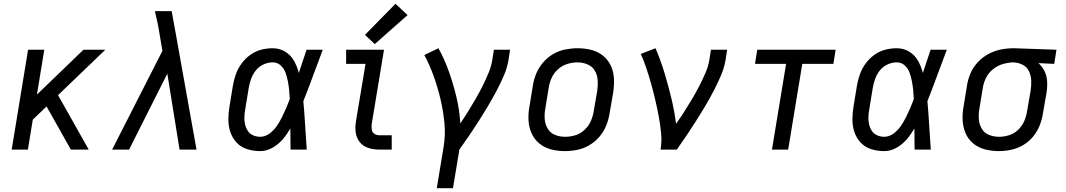

<svg xmlns="http://www.w3.org/2000/svg" viewBox="-20 -794 5656 1019"><path d="M42 0H128L154 -159L227 -229L248 -192L356 0H451L288 -289L539 -530H423L176 -292L215 -530H129Z M575 0H665L868 -403L933 0H1023L912 -620L891 -735H802Q810 -703 816.5 -671Q823 -639 828 -606L842 -524Z M1361 8Q1394 8 1425.5 -9.5Q1457 -27 1480 -54Q1503 -81 1521 -112Q1521 -56 1522 0H1608Q1603 -64 1599.5 -128.5Q1596 -193 1590 -257Q1617 -325 1642 -393.5Q1667 -462 1693 -530H1607Q1587 -470 1566 -407Q1557 -441 1540.5 -471Q1524 -501 1494 -519.5Q1464 -538 1427 -538Q1396 -538 1365.5 -530Q1335 -522 1308 -502.5Q1281 -483 1261.5 -456Q1242 -429 1231.5 -399Q1221 -369 1216 -339L1198 -229Q1192 -194 1192 -159Q1192 -124 1203 -92Q1214 -60 1237 -36Q1260 -12 1293 -2Q1326 8 1361 8ZM1361 -68Q1341 -68 1323 -76Q1305 -84 1294.5 -100.5Q1284 -117 1280 -136Q1276 -155 1277 -175.5Q1278 -196 1282 -217L1300 -327Q1304 -351 1312.5 -375Q1321 -399 1337.5 -420Q1354 -441 1378.5 -452Q1403 -463 1427 -463Q1452 -463 1469.5 -447Q1487 -431 1495 -409Q1503 -387 1507.5 -364Q1512 -341 1514.5 -317Q1517 -293 1518 -269Q1509 -244 1498.5 -219.5Q1488 -195 1476 -171Q1464 -147 1448.5 -124.5Q1433 -102 1410 -85Q1387 -68 1361 -68Z M1994 0H2059V-76H1994Q1979 -76 1967 -84Q1955 -92 1953 -107Q1951 -122 1953 -137L2018 -530H1817V-455H1920L1869 -149Q1864 -119 1868 -90Q1872 -61 1890 -39Q1908 -17 1936 -8.5Q1964 0 1994 0ZM1969 -560 2143 -714 2079 -774 1917 -609Z M2298 205H2384L2418 0Q2445 -38 2471 -76Q2497 -114 2521.5 -152.5Q2546 -191 2569.5 -230.5Q2593 -270 2614.5 -310.5Q2636 -351 2654 -392.5Q2672 -434 2679 -477L2687 -530H2601L2593 -477Q2587 -441 2572.5 -406Q2558 -371 2541 -337Q2524 -303 2504.5 -269.5Q2485 -236 2465 -203.5Q2445 -171 2423 -139Q2419 -210 2402.5 -278.5Q2386 -347 2363 -412.5Q2340 -478 2307 -538L2232 -502Q2261 -448 2282 -389Q2303 -330 2317.5 -269Q2332 -208 2338.5 -143Q2345 -78 2334 -12Z M2977 8Q3010 8 3043 1.5Q3076 -5 3107 -23Q3138 -41 3161 -68Q3184 -95 3197 -127Q3210 -159 3215 -191L3234 -301Q3240 -338 3238.5 -375Q3237 -412 3222.5 -444Q3208 -476 3181 -498Q3154 -520 3118.5 -529Q3083 -538 3046 -538Q3014 -538 2980.5 -531.5Q2947 -525 2916.5 -507.5Q2886 -490 2862.5 -462.5Q2839 -435 2826 -403.5Q2813 -372 2808 -339L2790 -229Q2783 -192 2785 -155Q2787 -118 2801.5 -86Q2816 -54 2843 -32Q2870 -10 2905 -1Q2940 8 2977 8ZM2979 -68Q2951 -68 2926 -78Q2901 -88 2887 -111Q2873 -134 2871 -161.5Q2869 -189 2874 -217L2892 -327Q2896 -354 2907.5 -380Q2919 -406 2941 -426Q2963 -446 2990.5 -454.5Q3018 -463 3045 -463Q3072 -463 3097.5 -452.5Q3123 -442 3136.5 -419.5Q3150 -397 3152 -369.5Q3154 -342 3150 -314L3131 -204Q3127 -177 3115.5 -151Q3104 -125 3082 -104.5Q3060 -84 3033 -76Q3006 -68 2979 -68Z M3486 0H3572Q3599 -38 3624.5 -76Q3650 -114 3674.5 -152.5Q3699 -191 3722.5 -230.5Q3746 -270 3767 -310.5Q3788 -351 3806 -392.5Q3824 -434 3831 -477L3839 -530H3753L3745 -477Q3739 -441 3723.5 -405.5Q3708 -370 3690.5 -336Q3673 -302 3653 -268.5Q3633 -235 3612 -202Q3591 -169 3568 -137Q3559 -207 3542.5 -275Q3526 -343 3506 -409Q3486 -475 3459 -538L3381 -508Q3398 -469 3411.5 -428.5Q3425 -388 3436.5 -346.5Q3448 -305 3458 -262.5Q3468 -220 3476 -177Q3484 -134 3488.5 -89.5Q3493 -45 3486 0Z M4077 0H4163L4238 -455H4403L4415 -530H3999L3987 -455H4152Z M4673 8Q4706 8 4737.5 -9.5Q4769 -27 4792 -54Q4815 -81 4833 -112Q4833 -56 4834 0H4920Q4915 -64 4911.5 -128.5Q4908 -193 4902 -257Q4929 -325 4954 -393.5Q4979 -462 5005 -530H4919Q4899 -470 4878 -407Q4869 -441 4852.5 -471Q4836 -501 4806 -519.5Q4776 -538 4739 -538Q4708 -538 4677.5 -530Q4647 -522 4620 -502.5Q4593 -483 4573.5 -456Q4554 -429 4543.5 -399Q4533 -369 4528 -339L4510 -229Q4504 -194 4504 -159Q4504 -124 4515 -92Q4526 -60 4549 -36Q4572 -12 4605 -2Q4638 8 4673 8ZM4673 -68Q4653 -68 4635 -76Q4617 -84 4606.5 -100.5Q4596 -117 4592 -136Q4588 -155 4589 -175.5Q4590 -196 4594 -217L4612 -327Q4616 -351 4624.5 -375Q4633 -399 4649.5 -420Q4666 -441 4690.5 -452Q4715 -463 4739 -463Q4764 -463 4781.5 -447Q4799 -431 4807 -409Q4815 -387 4819.5 -364Q4824 -341 4826.5 -317Q4829 -293 4830 -269Q4821 -244 4810.5 -219.5Q4800 -195 4788 -171Q4776 -147 4760.5 -124.5Q4745 -102 4722 -85Q4699 -68 4673 -68Z M5281 8Q5313 8 5346 1Q5379 -6 5409.5 -23.5Q5440 -41 5462.5 -68.5Q5485 -96 5497.5 -127.5Q5510 -159 5515 -191L5534 -301Q5539 -331 5537.5 -360.5Q5536 -390 5524 -415.5Q5512 -441 5491 -459L5575 -455L5587 -530L5362 -538H5361Q5327 -538 5293 -531.5Q5259 -525 5227 -508Q5195 -491 5170 -464.5Q5145 -438 5131 -405.5Q5117 -373 5112 -339L5094 -229Q5087 -192 5089 -155Q5091 -118 5105 -86Q5119 -54 5146 -32Q5173 -10 5208.5 -1Q5244 8 5281 8ZM5282 -68Q5254 -68 5229 -78Q5204 -88 5190.5 -111Q5177 -134 5175 -161.5Q5173 -189 5178 -217L5196 -327Q5200 -354 5213 -380.5Q5226 -407 5250 -426.5Q5274 -446 5302 -454Q5330 -462 5357 -463Q5384 -462 5407 -450.5Q5430 -439 5441 -416Q5452 -393 5453 -366.5Q5454 -340 5450 -314L5431 -204Q5427 -177 5416 -151.5Q5405 -126 5384 -105.5Q5363 -85 5336 -76.5Q5309 -68 5282 -68Z"/></svg>

Font: Iosevka Sparkle Oblique
Style: Regular
Weight: 400
Italic angle: -9°
Designer: Belleve Invis
Foundry: Belleve Invis
Version: Version 4.5.0; ttfautohint (v1.8.3)